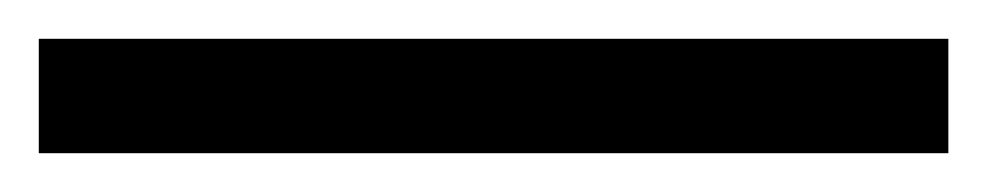

<svg xmlns="http://www.w3.org/2000/svg" viewBox="-25 63 509 99"><path d="M-5 142V83H464V142Z"/></svg>

Font: Noto Serif Telugu SemiBold
Style: Regular
Weight: 600
Designer: Jelle Bosma - Monotype Design Team
Foundry: Monotype Imaging Inc.
Version: Version 2.005; ttfautohint (v1.8.4.7-5d5b)